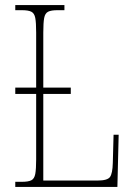

<svg xmlns="http://www.w3.org/2000/svg" viewBox="-20 -734 529 754"><path d="M40 0V-20H66Q91 -20 103 -26Q115 -32 118.5 -51Q122 -70 122 -108V-365H40V-390H122V-606Q122 -645 118.5 -663.5Q115 -682 103 -688Q91 -694 66 -694H40V-714H233V-694H206Q181 -694 169 -688Q157 -682 153.5 -663.5Q150 -645 150 -606V-390H258V-365H150V-25H363Q402 -25 412 -39Q422 -53 423 -94L426 -205H446L441 0Z"/></svg>

Font: Noto Serif Condensed Thin
Style: Regular
Weight: 100
Width: 3
Designer: Monotype Design Team
Foundry: Monotype Imaging Inc.
Version: Version 2.013; ttfautohint (v1.8.4.7-5d5b)